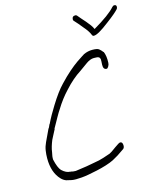

<svg xmlns="http://www.w3.org/2000/svg" viewBox="-127 -932 895 1063"><g transform="rotate(-15 320.5 -401.0)"><path d="M176 38Q169 38 162.5 37.5Q156 37 151 36L121 29Q105 23 93 10Q51 -34 51 -115Q51 -138 54.5 -160Q58 -182 68 -203L100 -271Q104 -274 112 -294L114 -296Q125 -319 138 -342Q151 -365 166 -389Q208 -457 242 -492Q274 -526 301.5 -550Q329 -574 352 -590Q372 -603 383 -610.5Q394 -618 398 -620Q422 -631 447 -631Q475 -631 484.5 -624Q494 -617 505 -603H506Q517 -577 515 -539Q515 -529 509 -519Q503 -509 498 -509Q478 -509 479 -537L480 -556V-570Q475 -581 473 -581L470 -582Q467 -585 444 -585Q424 -585 401 -569Q378 -553 355 -536Q306 -505 260 -454Q241 -434 223 -410.5Q205 -387 188 -359Q179 -346 165.5 -322Q152 -298 133 -264V-261Q123 -242 116 -228.5Q109 -215 105 -207Q98 -190 93 -173.5Q88 -157 86 -141Q80 -117 81 -100Q92 -51 108 -34Q132 -11 156 -11L157 -6V-11Q170 -7 186 -7L249 -16Q260 -18 279.5 -21.5Q299 -25 325 -30Q335 -32 352 -37.5Q369 -43 392 -51Q397 -53 406.5 -59.5Q416 -66 431 -77Q457 -96 464 -96Q478 -96 478 -74Q478 -59 466 -53Q430 -27 399 -11Q381 -2 354 6.5Q327 15 299 21Q271 27 249 31Q227 35 208.5 36.5Q190 38 176 38ZM476 -704Q471 -704 468 -709Q458 -735 432 -764Q422 -777 411.5 -789Q401 -801 390 -813Q387 -816 387 -820Q387 -840 406 -840Q411 -840 415 -836Q425 -824 435 -812.5Q445 -801 455 -790Q467 -776 476 -763.5Q485 -751 490 -739Q584 -794 616 -831Q622 -838 629 -838Q641 -838 641 -826Q641 -818 636 -813Q629 -805 611.5 -790Q594 -775 567 -755Q501 -704 478 -704Z"/></g></svg>

Font: Square Peg
Style: Regular
Weight: 400
Designer: Robert E. Leuschke
Foundry: Robert E. Leuschke
Version: Version 1.010; ttfautohint (v1.8.4.7-5d5b)